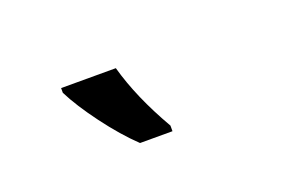

<svg xmlns="http://www.w3.org/2000/svg" viewBox="-36 -882 627 391"><g transform="rotate(-20 277.0 -686.0)"><path d="M105.5 -755.9V-766.1H224.1Q243.2 -696.8 288.6 -618.2V-606H218.3Q187 -635.7 154.5 -679.2Q122.1 -722.7 105.5 -755.9Z"/></g></svg>

Font: Viking Open Sans Light
Style: Bold Italic
Weight: 600
Italic angle: -12°
Foundry: Ascender Corporation
Version: Version 2.000